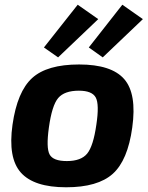

<svg xmlns="http://www.w3.org/2000/svg" viewBox="-20 -780 626 813"><path d="M396 -699 226 -537 166 -579 309 -760ZM585 -699 415 -537 356 -579 498 -760ZM315 -507Q452 -507 506 -445Q560 -383 540 -240Q521 -101 457.5 -44Q394 13 260 13Q124 13 68.5 -49Q13 -111 33 -252Q53 -392 116 -449.5Q179 -507 315 -507ZM314 -396Q253 -396 226.5 -365Q200 -334 187 -240Q175 -154 190 -126Q205 -98 263 -98Q323 -98 349 -129.5Q375 -161 388 -252Q401 -338 385.5 -367Q370 -396 314 -396Z"/></svg>

Font: Exo 2.0
Style: Bold Italic
Weight: 700
Italic angle: -8°
Designer: Natanael Gama
Version: Version 1.001;PS 001.001;hotconv 1.0.70;makeotf.lib2.5.58329